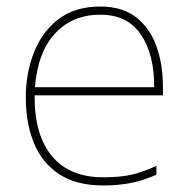

<svg xmlns="http://www.w3.org/2000/svg" viewBox="-20 -558 580 588"><path d="M287 -538Q355 -538 397 -505Q439 -472 459 -416.5Q479 -361 479 -291V-266H86Q85 -145 139 -80Q193 -15 296 -15Q344 -15 378.5 -22Q413 -29 459 -50V-23Q421 -6 382.5 2Q344 10 296 10Q213 10 160.5 -25Q108 -60 83.5 -121Q59 -182 59 -259Q59 -334 84 -397.5Q109 -461 159.5 -499.5Q210 -538 287 -538ZM287 -513Q203 -513 149.5 -456.5Q96 -400 87 -291H452Q453 -390 412 -451.5Q371 -513 287 -513Z"/></svg>

Font: Noto Sans Thaana Thin
Style: Regular
Weight: 100
Designer: David Williams
Foundry: Google Inc.
Version: Version 3.001; ttfautohint (v1.8.4.7-5d5b)